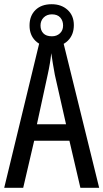

<svg xmlns="http://www.w3.org/2000/svg" viewBox="-20 -890 490 910"><path d="M361 0 309 -223H142L90 0H0L173 -714H274L450 0ZM240 -535Q235 -563 230.5 -589Q226 -615 223 -638Q218 -590 206 -536L155 -301H293ZM225 -669Q176 -669 148 -696.5Q120 -724 120 -769Q120 -815 148 -842.5Q176 -870 225 -870Q271 -870 300.5 -843Q330 -816 330 -771Q330 -725 301.5 -697Q273 -669 225 -669ZM226 -718Q249 -718 264 -732Q279 -746 279 -769Q279 -792 265.5 -807Q252 -822 226 -822Q202 -822 187 -807Q172 -792 172 -769Q172 -746 185.5 -732Q199 -718 226 -718Z"/></svg>

Font: Noto Sans Tamil ExtraCondensed
Style: Regular
Weight: 400
Width: 2
Designer: Jelle Bosma - Monotype Design Team
Foundry: Monotype Imaging Inc.
Version: Version 2.004; ttfautohint (v1.8.4.7-5d5b)